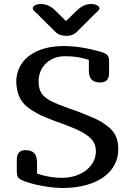

<svg xmlns="http://www.w3.org/2000/svg" viewBox="-20 -939 671 959"><path d="M481.9 -526.9Q452.1 -526.9 438 -541Q423.8 -555.2 423.8 -588.9V-640.1Q421.9 -640.6 417.7 -641.8Q413.6 -643.1 407.2 -645Q383.3 -651.9 357.9 -655Q332.5 -658.2 306.2 -658.2Q271.5 -658.2 246.6 -647Q221.7 -635.7 205.1 -617.9Q188.5 -600.1 180.7 -578.1Q172.9 -556.2 172.9 -534.2Q172.9 -508.3 179 -490.2Q185.1 -472.2 200.4 -457.8Q215.8 -443.4 241.9 -430.7Q268.1 -418 308.1 -403.8Q333.5 -394.5 349.4 -388.9Q365.2 -383.3 377.9 -378.4Q390.6 -373.5 403.6 -368.2Q416.5 -362.8 435.5 -355Q454.1 -347.2 465.6 -341.6Q477.1 -335.9 485.8 -330.6Q494.6 -325.2 502.4 -319.3Q510.3 -313.5 521.5 -305.2Q544.9 -287.1 557.9 -260Q570.8 -232.9 570.8 -193.8Q570.8 -151.4 552 -115.7Q533.2 -80.1 497.3 -54.4Q461.4 -28.8 409.4 -14.4Q357.4 0 291 0Q262.2 0 227.3 -4.6Q192.4 -9.3 160.6 -16.6Q128.9 -23.9 104.5 -33Q80.1 -42 71.8 -51.3Q64 -59.6 64 -81.1V-141.1Q64 -189 106.9 -189Q136.2 -189 150.6 -174.3Q165 -159.7 165 -126V-71.8Q228.5 -50.8 287.1 -50.8Q327.6 -50.8 359.6 -61.8Q391.6 -72.8 413.6 -91.3Q435.5 -109.9 447.3 -133.5Q459 -157.2 459 -183.1Q459 -209.5 447.5 -229.2Q436 -249 410.4 -266.4Q384.8 -283.7 344.2 -300.5Q303.7 -317.4 246.1 -337.4L206.5 -353.5Q194.3 -358.4 185.8 -362.3Q177.2 -366.2 169.9 -370.4Q162.6 -374.5 155.3 -378.7Q147.9 -382.8 138.7 -388.7Q118.7 -400.9 104.5 -415Q90.3 -429.2 81.1 -446.3Q71.8 -463.4 67.1 -483.6Q62.5 -503.9 61 -527.8Q61 -568.8 77.4 -602.3Q93.8 -635.7 124.5 -659.4Q155.3 -683.1 199.2 -696Q243.2 -709 298.8 -709Q382.8 -709 483.9 -680.2Q496.1 -676.3 503.9 -672.4Q511.7 -668.5 516.4 -663.3Q521 -658.2 522.9 -650.9Q524.9 -643.6 524.9 -632.8V-575.2Q524.9 -526.9 481.9 -526.9ZM254.4 -888.2 309.6 -834 365.7 -888.2Q397.9 -918.9 435.5 -918.9Q453.1 -918.9 464.8 -912.6Q476.6 -906.2 476.6 -897Q476.6 -892.1 472.7 -888.2L362.8 -778.8Q342.8 -759.8 313.5 -759.8Q276.9 -759.8 257.8 -778.8L147.5 -888.2Q143.6 -892.1 143.6 -897Q143.6 -906.2 155.3 -912.6Q167 -918.9 184.6 -918.9Q222.2 -918.9 254.4 -888.2Z"/></svg>

Font: Marmelad
Style: Regular
Weight: 400
Designer: Manvel Shmavonyan
Foundry: Cyreal (www.cyreal.org)
Version: Version 1.000